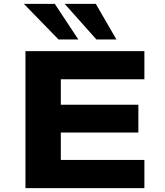

<svg xmlns="http://www.w3.org/2000/svg" viewBox="-20 -968 848 988"><path d="M111 0V-705H723V-560H293V-429H692V-286H293V-145H723V0ZM476 -765 313 -948H473L579 -765ZM281 -765 103 -948H262L383 -765Z"/></svg>

Font: Nunito Sans 7pt Expanded ExtraBold
Style: Regular
Weight: 800
Width: 7
Designer: Vernon Adams
Foundry: Vernon Adams
Version: Version 3.101;gftools[0.9.27]